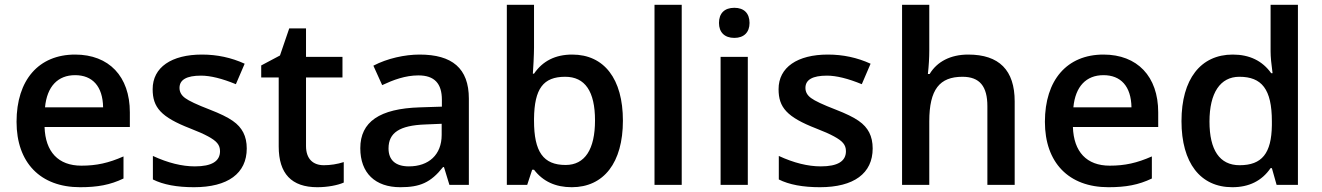

<svg xmlns="http://www.w3.org/2000/svg" viewBox="-20 -780 5578 810"><path d="M317.9 9.8C391.6 9.8 444.8 0 501 -26.9V-120.1C438 -92.3 387.2 -81.1 323.2 -81.1C226.1 -81.1 171.4 -139.2 168 -244.1H527.8V-306.2C527.8 -458 439.5 -549.8 296.9 -549.8C143.1 -549.8 49.8 -442.4 49.8 -266.1C49.8 -94.2 149.9 9.8 317.9 9.8ZM296.9 -462.9C369.6 -462.9 413.6 -416.5 415 -327.1H169.9C178.2 -415.5 224.1 -462.9 296.9 -462.9Z M1021 -153.8C1021 -179.7 1016.1 -202.1 1006.3 -221.2C986.8 -258.3 953.6 -283.2 864.3 -317.9C811 -338.4 776.9 -354.5 761.2 -366.2C745.1 -377.9 737.3 -392.1 737.3 -409.2C737.3 -443.8 767.6 -460.9 828.1 -460.9C867.7 -460.9 917 -448.7 975.1 -424.8L1012.2 -511.2C955.6 -537.1 895.5 -549.8 832 -549.8C703.6 -549.8 624 -496.1 624 -403.8C624 -327.1 658.7 -286.1 783.2 -237.8C814.9 -225.6 839.8 -214.4 857.9 -204.6C893.6 -185.1 908.2 -169.4 908.2 -142.1C908.2 -99.6 873 -78.1 802.2 -78.1C747.6 -78.1 688.5 -92.8 625 -122.1V-22.9C668.5 -1 726.6 9.8 798.3 9.8C941.4 9.8 1021 -48.3 1021 -153.8Z M1346.2 -83C1301.3 -83 1271 -108.9 1271 -164.1V-453.1H1424.8V-540H1271V-660.2H1200.2L1161.1 -545.9L1082 -503.9V-453.1H1155.8V-162.1C1155.8 -47.4 1210 9.8 1318.8 9.8C1361.8 9.8 1404.8 1.5 1430.2 -9.8V-96.2C1402.3 -87.4 1374 -83 1346.2 -83Z M1958 0V-363.8C1958 -492.2 1887.2 -549.8 1750 -549.8C1688 -549.8 1613.8 -533.7 1555.2 -502.9L1592.3 -420.9C1639.2 -442.9 1689.9 -461.9 1745.1 -461.9C1813 -461.9 1844.2 -427.7 1844.2 -358.9V-330.1L1751 -327.1C1581.5 -321.8 1500 -266.1 1500 -154.8C1500 -49.8 1563 9.8 1668.9 9.8C1751.5 9.8 1796.9 -9.3 1849.1 -75.2H1853L1876 0ZM1705.1 -78.1C1647.9 -78.1 1619.1 -105.5 1619.1 -153.8C1619.1 -220.2 1666 -251 1773.9 -254.9L1843.3 -257.8V-210.9C1843.3 -127 1788.6 -78.1 1705.1 -78.1Z M2394 -549.8C2323.2 -549.8 2269.5 -522.9 2232.9 -469.2H2228C2229.5 -483.4 2232.9 -552.2 2232.9 -579.1V-759.8H2118.2V0H2204.1L2225.1 -64H2232.9C2270.5 -14.6 2323.7 9.8 2392.1 9.8C2527.3 9.8 2607.9 -93.8 2607.9 -271C2607.9 -447.3 2528.8 -549.8 2394 -549.8ZM2364.3 -456.1C2448.2 -456.1 2490.2 -394.5 2490.2 -272C2490.2 -150.4 2447.8 -84 2366.2 -84C2272 -84 2232.9 -139.6 2232.9 -271V-278.8C2234.4 -406.2 2272 -456.1 2364.3 -456.1Z M2856 -759.8H2741.2V0H2856Z M3013.2 -683.1C3013.2 -644 3036.6 -620.1 3078.1 -620.1C3118.7 -620.1 3142.1 -644 3142.1 -683.1C3142.1 -724.1 3118.7 -747.1 3078.1 -747.1C3036.6 -747.1 3013.2 -724.1 3013.2 -683.1ZM3134.8 -540H3020V0H3134.8Z M3661.6 -153.8C3661.6 -179.7 3656.7 -202.1 3647 -221.2C3627.4 -258.3 3594.2 -283.2 3504.9 -317.9C3451.7 -338.4 3417.5 -354.5 3401.9 -366.2C3385.7 -377.9 3377.9 -392.1 3377.9 -409.2C3377.9 -443.8 3408.2 -460.9 3468.8 -460.9C3508.3 -460.9 3557.6 -448.7 3615.7 -424.8L3652.8 -511.2C3596.2 -537.1 3536.1 -549.8 3472.7 -549.8C3344.2 -549.8 3264.6 -496.1 3264.6 -403.8C3264.6 -327.1 3299.3 -286.1 3423.8 -237.8C3455.6 -225.6 3480.5 -214.4 3498.5 -204.6C3534.2 -185.1 3548.8 -169.4 3548.8 -142.1C3548.8 -99.6 3513.7 -78.1 3442.9 -78.1C3388.2 -78.1 3329.1 -92.8 3265.6 -122.1V-22.9C3309.1 -1 3367.2 9.8 3439 9.8C3582 9.8 3661.6 -48.3 3661.6 -153.8Z M4260.7 -352.1C4260.7 -483.9 4195.3 -549.8 4064.5 -549.8C3990.2 -549.8 3933.1 -520 3901.9 -467.8H3894.5C3898.4 -502.9 3900.4 -536.1 3900.4 -566.9V-759.8H3785.6V0H3900.4V-268.1C3900.4 -403.3 3944.3 -456.1 4040.5 -456.1C4113.3 -456.1 4145.5 -415.5 4145.5 -332V0H4260.7Z M4656.2 9.8C4730 9.8 4783.2 0 4839.4 -26.9V-120.1C4776.4 -92.3 4725.6 -81.1 4661.6 -81.1C4564.5 -81.1 4509.8 -139.2 4506.3 -244.1H4866.2V-306.2C4866.2 -458 4777.8 -549.8 4635.3 -549.8C4481.4 -549.8 4388.2 -442.4 4388.2 -266.1C4388.2 -94.2 4488.3 9.8 4656.2 9.8ZM4635.3 -462.9C4708 -462.9 4752 -416.5 4753.4 -327.1H4508.3C4516.6 -415.5 4562.5 -462.9 4635.3 -462.9Z M5178.7 9.8C5249.5 9.8 5303.7 -17.1 5340.3 -70.8H5345.7L5365.7 0H5455.6V-759.8H5340.3V-563C5340.3 -540.5 5343.3 -509.8 5348.6 -471.2H5342.8C5305.7 -523.4 5251.5 -549.8 5180.7 -549.8C5045.4 -549.8 4964.4 -446.3 4964.4 -269C4964.4 -92.8 5043.9 9.8 5178.7 9.8ZM5209.5 -83C5125 -83 5082.5 -147.5 5082.5 -267.1C5082.5 -388.2 5127.9 -456.1 5208.5 -456.1C5302.7 -456.1 5345.7 -404.3 5345.7 -268.1V-252C5344.2 -132.8 5303.7 -83 5209.5 -83Z"/></svg>

Font: Open Sans 600
Style: Regular
Weight: 600
Foundry: Ascender Corporation
Version: Version 1.100;PS 001.100;hotconv 1.0.88;makeotf.lib2.5.64775